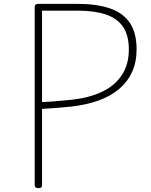

<svg xmlns="http://www.w3.org/2000/svg" viewBox="-20 -957 779 991"><path d="M178 14Q159 14 159 -1V-922Q159 -930 164 -933.5Q169 -937 179 -937H380Q480 -937 548 -913.5Q616 -890 650.5 -838.5Q685 -787 685 -702Q685 -636 661.5 -585Q638 -534 594 -497Q550 -460 488 -438Q426 -416 349 -407Q312 -403 273 -400Q234 -397 197 -395V-1Q197 7 193 10.5Q189 14 178 14ZM197 -430Q222 -431 247.5 -433Q273 -435 299 -437.5Q325 -440 349 -442Q440 -452 506 -483Q572 -514 608.5 -569Q645 -624 645 -701Q645 -774 615.5 -818Q586 -862 527 -882Q468 -902 380 -902H197Z"/></svg>

Font: Playwrite US Modern Thin
Style: Regular
Weight: 250
Designer: Veronika Burian, José Scaglione
Foundry: TypeTogether
Version: Version 1.003